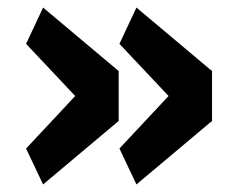

<svg xmlns="http://www.w3.org/2000/svg" viewBox="-20 -526 640 508"><path d="M94 -38 294 -206V-338L94 -506L49 -410L179 -272L49 -133ZM341 -38 541 -206V-338L341 -506L296 -410L426 -272L296 -133Z"/></svg>

Font: IBM Plex Mono
Style: Bold
Weight: 700
Monospace: yes
Designer: Mike Abbink, Paul van der Laan, Pieter van Rosmalen
Foundry: Bold Monday
Version: Version 2.004